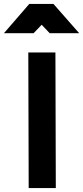

<svg xmlns="http://www.w3.org/2000/svg" viewBox="-76 -957 423 977"><path d="M68 -690H206L208 0H70ZM73 -937H196L327 -788H177L136 -831L95 -788H-56Z"/></svg>

Font: Panefresco 999wt
Style: Regular
Weight: 900
Version: Version 1.001